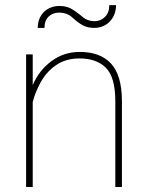

<svg xmlns="http://www.w3.org/2000/svg" viewBox="-20 -745 587 765"><path d="M442.4 -724.6Q442.4 -698.2 430.9 -677.5Q419.4 -656.7 399.7 -645.3Q379.9 -633.8 356.4 -633.8Q329.1 -633.8 311 -643.6Q293 -653.3 272 -671.9L263.7 -679.2Q246.1 -693.8 218.3 -694.8H216.3Q190.4 -694.8 173.8 -679Q157.2 -663.1 157.2 -633.8H130.4Q130.4 -659.7 141.6 -679.7Q152.8 -699.7 172.6 -710.4Q192.4 -721.2 216.3 -721.2Q242.7 -721.2 261 -711.7Q279.3 -702.1 301.8 -683.6L310.5 -676.3Q328.1 -661.6 354.5 -660.6H356.4Q381.3 -660.6 398.4 -677.7Q415.5 -694.8 415.5 -724.6ZM140.1 -413.6Q118.7 -373 110.4 -338.4V0H84V-528.3H110.4V-405.8Q135.3 -464.4 184.8 -501.2Q234.4 -538.1 297.9 -538.1Q379.9 -538.1 422.6 -491.5Q465.3 -444.8 465.8 -344.2V0H439.5V-344.2Q439 -437.5 401.9 -474.9Q364.7 -512.2 296.4 -512.2Q242.2 -512.2 202.9 -485.1Q163.6 -458 140.1 -413.6Z"/></svg>

Font: Mardoto Thin
Style: Regular
Weight: 250
Designer: Christian Robertson, Vahan Hovhannisyan
Foundry: Google
Version: Version 1.000